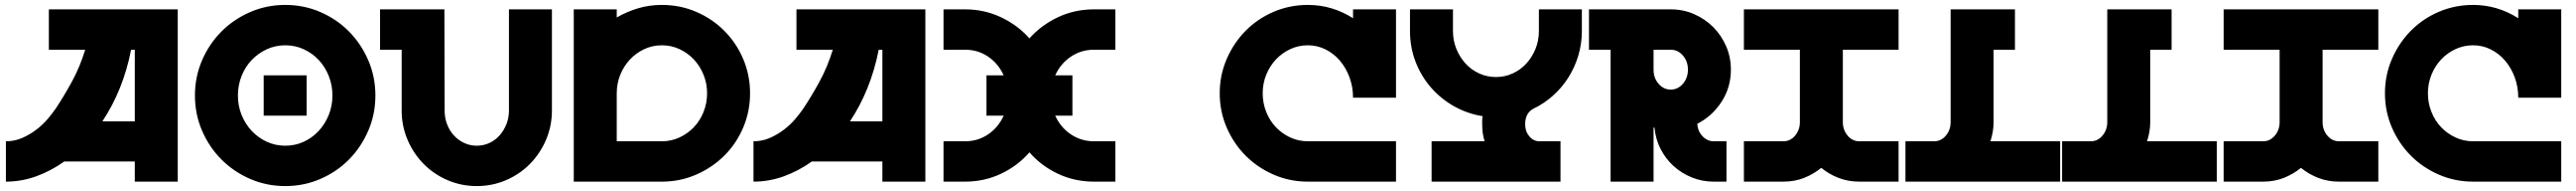

<svg xmlns="http://www.w3.org/2000/svg" viewBox="-20 -738 10494 776"><path d="M4 0V-164Q40 -164 71.5 -178Q103 -192 129 -212Q155 -232 174.5 -255Q194 -278 207 -297Q241 -348 273.5 -407.5Q306 -467 327 -536H179V-700H704V0H529V-82H242Q187 -43 127 -21.5Q67 0 4 0ZM397 -245H529V-536H514Q498 -454 468.5 -381Q439 -308 397 -245Z M1142 -718Q1218 -718 1285 -689Q1352 -660 1401.5 -610Q1451 -560 1480 -493Q1509 -426 1509 -350Q1509 -274 1480 -207Q1451 -140 1401.5 -90Q1352 -40 1285 -11Q1218 18 1142 18Q1066 18 999 -11Q932 -40 882 -90Q832 -140 803 -207Q774 -274 774 -350Q774 -426 803 -493Q832 -560 882 -610Q932 -660 999 -689Q1066 -718 1142 -718ZM1142 -146Q1182 -146 1217 -162Q1252 -178 1278 -206Q1304 -234 1319 -271Q1334 -308 1334 -350Q1334 -392 1319 -429.5Q1304 -467 1278 -494.5Q1252 -522 1217 -538Q1182 -554 1142 -554Q1102 -554 1067 -538Q1032 -522 1005.5 -494.5Q979 -467 964 -429.5Q949 -392 949 -350Q949 -308 964 -271Q979 -234 1005.5 -206Q1032 -178 1067 -162Q1102 -146 1142 -146ZM1229 -432V-268H1054V-432Z M1528 -536V-700H1790L1791 -289Q1791 -259 1801 -233Q1811 -207 1829 -187.5Q1847 -168 1871 -157Q1895 -146 1922 -146Q1949 -146 1973 -157Q1997 -168 2014.5 -187.5Q2032 -207 2042.5 -233Q2053 -259 2053 -289V-700H2228V-289Q2228 -226 2204 -170Q2180 -114 2138.5 -72Q2097 -30 2041 -6Q1985 18 1922 18Q1859 18 1803 -6Q1747 -30 1705.5 -72Q1664 -114 1640 -170Q1616 -226 1616 -289V-536Z M2317 -700H2492V-667Q2534 -691 2579.5 -704.5Q2625 -718 2676 -718Q2750 -718 2815.5 -690Q2881 -662 2930 -613Q2979 -564 3007 -498.5Q3035 -433 3035 -359Q3035 -285 3007 -219.5Q2979 -154 2930 -105.5Q2881 -57 2815.5 -28.5Q2750 0 2676 0H2317ZM2492 -164H2676Q2714 -164 2747.5 -179.5Q2781 -195 2806 -221Q2831 -247 2845.5 -283Q2860 -319 2860 -359Q2860 -399 2845.5 -434.5Q2831 -470 2806 -496.5Q2781 -523 2747.5 -538.5Q2714 -554 2676 -554Q2638 -554 2604.5 -538.5Q2571 -523 2546 -496.5Q2521 -470 2506.5 -434.5Q2492 -399 2492 -359Z M3049 0V-164Q3085 -164 3116.5 -178Q3148 -192 3174 -212Q3200 -232 3219.5 -255Q3239 -278 3252 -297Q3286 -348 3318.5 -407.5Q3351 -467 3372 -536H3224V-700H3749V0H3574V-82H3287Q3232 -43 3172 -21.5Q3112 0 3049 0ZM3442 -245H3574V-536H3559Q3543 -454 3513.5 -381Q3484 -308 3442 -245Z M3911 -164Q3963 -164 4004.5 -192Q4046 -220 4068 -268H3998V-432H4068Q4046 -480 4004.5 -508Q3963 -536 3911 -536H3823V-700H3911Q3989 -700 4057 -668Q4125 -636 4173 -582Q4221 -636 4289 -668Q4357 -700 4436 -700H4523V-536H4436Q4384 -536 4342 -508Q4300 -480 4278 -432H4348V-268H4278Q4300 -220 4342 -192Q4384 -164 4436 -164H4523V0H4436Q4357 0 4289 -32Q4221 -64 4173 -119Q4125 -64 4057 -32Q3989 0 3911 0H3823V-164Z M4948 -359Q4948 -433 4976.5 -498.5Q5005 -564 5053.5 -613Q5102 -662 5167.5 -690Q5233 -718 5307 -718Q5406 -718 5491 -664V-700H5666V-341H5491Q5491 -385 5476.5 -424Q5462 -463 5437 -492Q5412 -521 5378.5 -537.5Q5345 -554 5307 -554Q5269 -554 5235.5 -538.5Q5202 -523 5177 -496.5Q5152 -470 5137.5 -434.5Q5123 -399 5123 -359Q5123 -319 5137.5 -283Q5152 -247 5177 -221Q5202 -195 5235.5 -179.5Q5269 -164 5307 -164H5666V0H5307Q5233 0 5167.5 -28.5Q5102 -57 5053.5 -105.5Q5005 -154 4976.5 -219.5Q4948 -285 4948 -359Z M5898 -700V-612Q5898 -573 5912 -539Q5926 -505 5949.5 -479.5Q5973 -454 6005 -439.5Q6037 -425 6073 -425Q6109 -425 6141 -439.5Q6173 -454 6196.5 -479.5Q6220 -505 6234 -539Q6248 -573 6248 -612V-700H6423V-612Q6423 -560 6408.5 -512Q6394 -464 6368 -423Q6342 -382 6305.5 -349.5Q6269 -317 6225 -296Q6192 -278 6192 -233Q6192 -204 6209 -184Q6226 -164 6250 -164H6336V0H5811V-164H6027Q6017 -194 6017 -233Q6017 -241 6017 -249.5Q6017 -258 6019 -266Q5956 -276 5902 -306.5Q5848 -337 5808 -383Q5768 -429 5745.5 -487.5Q5723 -546 5723 -612V-700Z M6452 -536V-700H6785Q6836 -700 6880.5 -680.5Q6925 -661 6958 -628Q6991 -595 7010.5 -550.5Q7030 -506 7030 -455Q7030 -383 6992 -324.5Q6954 -266 6893 -235Q6895 -205 6914.5 -184.5Q6934 -164 6960 -164H7012V0H6960Q6913 0 6871 -17Q6829 -34 6796.5 -63.5Q6764 -93 6743.5 -133Q6723 -173 6719 -219Q6717 -219 6716.5 -219.5Q6716 -220 6715 -220V0H6540V-536ZM6715 -455Q6715 -421 6735.5 -397.5Q6756 -374 6785 -374Q6814 -374 6834.5 -397.5Q6855 -421 6855 -455Q6855 -489 6834.5 -512.5Q6814 -536 6785 -536H6715Z M7083 -164H7244Q7272 -164 7291.5 -187Q7311 -210 7311 -242V-536H7083V-700H7713V-536H7486V-242Q7486 -210 7505.5 -187Q7525 -164 7553 -164H7713V0H7553Q7508 0 7469 -15Q7430 -30 7398 -56Q7366 -30 7327.5 -15Q7289 0 7244 0H7083Z M7741 -164H7858Q7886 -164 7905.5 -187Q7925 -210 7925 -242V-700H8187V-536H8100V-242Q8100 -203 8087 -164H8371V0H7741Z M8379 -164H8496Q8524 -164 8543.5 -187Q8563 -210 8563 -242V-700H8825V-536H8738V-242Q8738 -203 8725 -164H9009V0H8379Z M9037 -164H9198Q9226 -164 9245.5 -187Q9265 -210 9265 -242V-536H9037V-700H9667V-536H9440V-242Q9440 -210 9459.5 -187Q9479 -164 9507 -164H9667V0H9507Q9462 0 9423 -15Q9384 -30 9352 -56Q9320 -30 9281.5 -15Q9243 0 9198 0H9037Z M9694 -359Q9694 -433 9722.5 -498.5Q9751 -564 9799.5 -613Q9848 -662 9913.5 -690Q9979 -718 10053 -718Q10152 -718 10237 -664V-700H10412V-341H10237Q10237 -385 10222.5 -424Q10208 -463 10183 -492Q10158 -521 10124.5 -537.5Q10091 -554 10053 -554Q10015 -554 9981.5 -538.5Q9948 -523 9923 -496.5Q9898 -470 9883.5 -434.5Q9869 -399 9869 -359Q9869 -319 9883.5 -283Q9898 -247 9923 -221Q9948 -195 9981.5 -179.5Q10015 -164 10053 -164H10412V0H10053Q9979 0 9913.5 -28.5Q9848 -57 9799.5 -105.5Q9751 -154 9722.5 -219.5Q9694 -285 9694 -359Z"/></svg>

Font: Aoudax Cyrillic
Style: Regular
Weight: 400
Designer: William Zhang
Foundry: William Zhang
Version: Version 1.00 June 4, 2021, initial release